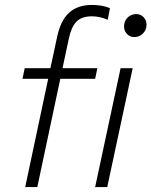

<svg xmlns="http://www.w3.org/2000/svg" viewBox="-20 -757 613 777"><path d="M82 0 175 -438H71L80 -481H184L211 -607Q225 -674 259.5 -705.5Q294 -737 352 -737Q372 -737 390 -734Q408 -731 425 -724L416 -677Q384 -691 352 -691Q311 -691 290 -670Q269 -649 259 -603L233 -481H374L365 -438H224L131 0ZM523 -607Q506 -607 494 -619.5Q482 -632 482 -650Q482 -664 488.5 -675.5Q495 -687 506.5 -693.5Q518 -700 532 -700Q549 -700 561 -687.5Q573 -675 573 -657Q573 -636 558.5 -621.5Q544 -607 523 -607ZM365 0 468 -481H517L414 0Z"/></svg>

Font: Red Hat Text VF
Style: Italic
Weight: 300
Italic angle: -12°
Designer: Pentagram, MCKL
Foundry: Pentagram, MCKL
Version: Version 1.023